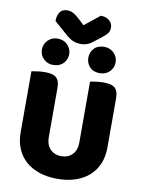

<svg xmlns="http://www.w3.org/2000/svg" viewBox="-108 -1088 879 1177"><g transform="rotate(10 332.0 -499.5)"><path d="M602 -224Q602 -170 583.5 -125.5Q565 -81 530 -49.5Q495 -18 445 -1Q395 16 332 16Q269 16 219 -1Q169 -18 134 -49.5Q99 -81 80.5 -125.5Q62 -170 62 -224V-606Q73 -608 97 -611.5Q121 -615 143 -615Q166 -615 183.5 -611.5Q201 -608 213 -599Q225 -590 231 -574Q237 -558 237 -532V-227Q237 -179 263.5 -152Q290 -125 332 -125Q375 -125 401 -152Q427 -179 427 -227V-606Q438 -608 462 -611.5Q486 -615 508 -615Q531 -615 548.5 -611.5Q566 -608 578 -599Q590 -590 596 -574Q602 -558 602 -532ZM327 -939 422 -1015Q455 -1015 475.5 -997.5Q496 -980 496 -954Q496 -934 486.5 -920Q477 -906 450 -885L395 -843Q383 -834 367 -828.5Q351 -823 331 -823Q304 -823 282.5 -832Q261 -841 235 -864L154 -935Q154 -969 168.5 -990.5Q183 -1012 214 -1012Q234 -1012 251.5 -1003Q269 -994 301 -964ZM391 -749Q391 -782 413.5 -806.5Q436 -831 476 -831Q513 -831 537 -806.5Q561 -782 561 -749Q561 -715 537 -691Q513 -667 476 -667Q436 -667 413.5 -691Q391 -715 391 -749ZM102 -749Q102 -782 126 -806.5Q150 -831 185 -831Q225 -831 248.5 -806.5Q272 -782 272 -749Q272 -715 248.5 -691Q225 -667 185 -667Q150 -667 126 -691Q102 -715 102 -749Z"/></g></svg>

Font: Baloo Tammudu
Style: Regular
Weight: 400
Designer: Omkar Shende and Ek Type
Foundry: Ek Type
Version: Version 1.443;PS 1.000;hotconv 16.6.51;makeotf.lib2.5.65220;